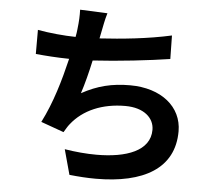

<svg xmlns="http://www.w3.org/2000/svg" viewBox="-57 -864 1114 977"><g transform="rotate(5 500.0 -375.0)"><path d="M790 -710C669 -683 537 -670 424 -663L430 -693C437 -726 442 -759 453 -794L313 -800C314 -767 313 -743 308 -700C307 -689 305 -675 302 -660C242 -661 168 -668 108 -679V-556C159 -551 215 -547 279 -546C252 -433 219 -318 166 -214L283 -172C294 -189 300 -202 311 -215C371 -291 468 -332 585 -332C681 -332 733 -283 733 -223C733 -115 612 -72 460 -72C408 -72 353 -77 297 -86L332 42C379 47 424 50 467 50C711 50 866 -37 866 -227C866 -352 760 -439 600 -439C508 -439 434 -421 354 -377C370 -425 386 -488 399 -548C532 -556 688 -574 792 -590Z"/></g></svg>

Font: Spoqa Han Sans Neo Bold
Style: Bold
Weight: 700
Designer: [Spoqa Han Sans Neo] Dong-huui Kim  Younghwa Kang  Yujin Lee  [Noto Sans] Ryoko NISHIZUKA  (kana & ideographs); Paul D. 
Foundry: Spoqa (http://www.spoqa-han-sans.com)
Version: Version 1.000